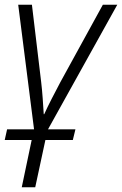

<svg xmlns="http://www.w3.org/2000/svg" viewBox="-25 -552 516 812"><path d="M67 240 109 40H-5L5 -5H119L52 -532H110L149 -206Q153 -173 155.5 -137Q158 -101 160 -69H162Q176 -100 194 -135Q212 -170 230 -204L410 -532H471L178 -5H294L283 40H167L124 240Z"/></svg>

Font: Noto Sans Display Light
Style: Italic
Weight: 300
Italic angle: -12°
Designer: Monotype Design Team
Foundry: Monotype Imaging Inc.
Version: Version 2.003